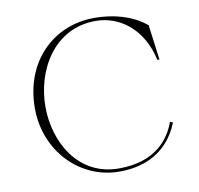

<svg xmlns="http://www.w3.org/2000/svg" viewBox="-81 -800 935 900"><g transform="rotate(-10 387.0 -350.0)"><path d="M423 -715C236 -715 77 -575 77 -345C77 -143 228 15 417 15C612 15 678 -107 703 -168L690 -174C661 -94 591 0 417 0C222 0 127 -177 127 -344C127 -517 229 -700 428 -700C539 -700 648 -625 682 -470H692L670 -637C618 -681 534 -715 423 -715Z"/></g></svg>

Font: Sprat Thin
Style: Regular
Weight: 100
Designer: Ethan Nakache
Foundry: Collletttivo
Version: Version 2.000;Glyphs 3.2 (3217)